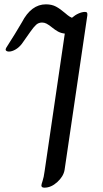

<svg xmlns="http://www.w3.org/2000/svg" viewBox="-20 -573 475 886"><path d="M171 283Q171 278 176.5 262Q182 246 186 216L279 -418Q261 -420 247.5 -427.5Q234 -435 218 -448Q204 -459 194.5 -464Q185 -469 174 -469Q158 -469 146.5 -458.5Q135 -448 119 -425L81 -371Q68 -354 51.5 -344.5Q35 -335 21 -335Q15 -335 10.5 -337.5Q6 -340 6 -344Q6 -347 9 -353Q52 -420 81 -470Q124 -553 192 -553Q219 -553 238.5 -542.5Q258 -532 280 -513Q282 -511 292 -503Q302 -495 312 -491Q327 -504 343 -511Q359 -518 372 -518Q379 -518 381.5 -514.5Q384 -511 383 -502L278 211Q273 241 244.5 267Q216 293 185 293Q171 293 171 283Z"/></svg>

Font: Charm
Style: Bold
Weight: 700
Designer: Katatrad Aksorn Co.,Ltd.
Foundry: Cadson Demak Co.,Ltd.
Version: Version 1.001